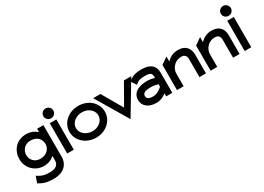

<svg xmlns="http://www.w3.org/2000/svg" viewBox="-10 -1463 3414 2479"><g transform="rotate(-30 1696.5 -223.5)"><path d="M130 -245C130 -319 185 -382 268 -382C364 -382 418 -325 418 -245C418 -179 362 -113 268 -113C180 -113 130 -178 130 -245ZM27 -245C27 -104 138 -9 261 -9C330 -9 381 -34 418 -69V-2C418 62 374 99 290 99C232 99 186 98 116 54L103 45L70 140L79 145C157 192 220 197 290 197C445 197 516 105 516 4V-471H422V-420C387 -454 332 -482 261 -482C107 -482 27 -362 27 -245Z M647 -497C688 -497 722 -529 722 -570C722 -611 688 -644 647 -644C606 -644 573 -611 573 -570C573 -529 606 -497 647 -497ZM697 -451H599V0H697Z M1028 -366C1121 -366 1194 -304 1194 -226C1194 -148 1121 -85 1028 -85C935 -85 860 -148 860 -226C860 -304 935 -366 1028 -366ZM1028 11C1178 11 1291 -95 1291 -226C1291 -357 1178 -462 1028 -462C878 -462 763 -357 763 -226C763 -95 878 11 1028 11Z M1246 -451 1529 25 1814 -451H1705L1531 -146L1355 -451Z M1771 -395 1823 -318 1834 -327C1869 -358 1904 -366 1971 -366C2045 -366 2068 -349 2068 -298V-277C2048 -285 2006 -296 1960 -296C1835 -296 1736 -252 1736 -138C1736 -46 1815 11 1926 11C1993 11 2048 -22 2075 -45V0H2166V-296C2166 -408 2099 -462 1971 -462C1876 -462 1822 -439 1779 -402ZM1838 -140C1838 -188 1887 -202 1960 -202C2005 -202 2050 -191 2068 -185V-149C2056 -136 1999 -83 1929 -83C1869 -83 1838 -101 1838 -140Z M2668 -281C2668 -375 2614 -443 2504 -443C2429 -443 2375 -411 2335 -370V-444L2236 -375V0H2335V-186C2335 -235 2357 -275 2385 -302C2410 -326 2447 -346 2496 -346C2548 -346 2571 -317 2571 -269V0H2668Z M3169 -281C3169 -375 3115 -443 3005 -443C2930 -443 2876 -411 2836 -370V-444L2737 -375V0H2836V-186C2836 -235 2858 -275 2886 -302C2911 -326 2948 -346 2997 -346C3049 -346 3072 -317 3072 -269V0H3169Z M3293 -497C3334 -497 3368 -529 3368 -570C3368 -611 3334 -644 3293 -644C3252 -644 3219 -611 3219 -570C3219 -529 3252 -497 3293 -497ZM3343 -451H3245V0H3343Z"/></g></svg>

Font: Charger
Style: ExBd
Weight: 400
Designer: Jasper
Foundry: Cannot Into Space Fonts
Version: Version 0.99